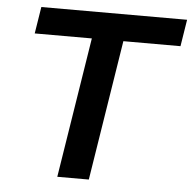

<svg xmlns="http://www.w3.org/2000/svg" viewBox="-51 -756 808 807"><g transform="rotate(5 353.0 -352.5)"><path d="M220 0 314 -592H73L91 -705H706L688 -592H447L353 0Z"/></g></svg>

Font: Nunito Sans 9pt
Style: Bold Italic
Weight: 700
Italic angle: -9°
Version: Version 3.101;gftools[0.9.27]